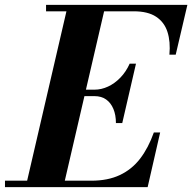

<svg xmlns="http://www.w3.org/2000/svg" viewBox="-68 -770 790 790"><path d="M37.5 0 211.5 -750H366.5L192.5 0ZM-47.5 0V-26.5H307.5Q376 -26.5 425.2 -49.8Q474.5 -73 508.5 -117.2Q542.5 -161.5 565 -225H591L539.5 0ZM409 -263.5Q409 -297 398.5 -322Q388 -347 368.5 -360.8Q349 -374.5 320.5 -374.5H254.5V-401H320.5Q349 -401 376.5 -413.8Q404 -426.5 427.2 -450.5Q450.5 -474.5 465.5 -508H491.5L435 -263.5ZM629 -545Q634 -598.5 621 -638.8Q608 -679 574.2 -701.2Q540.5 -723.5 482 -723.5H121.5V-750H703L655 -545Z"/></svg>

Font: Bodoni Moda 9pt
Style: Bold Italic
Weight: 700
Italic angle: -13°
Designer: Owen Earl
Foundry: indestructible type
Version: Version 2.004